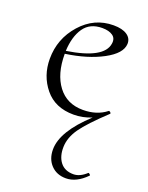

<svg xmlns="http://www.w3.org/2000/svg" viewBox="-130 -466 621 808"><g transform="rotate(20 180.5 -62.0)"><path d="M349 221Q351 220 355.5 224Q360 228 358 230Q314 275 267 275Q226 275 200.5 248.5Q175 222 175 179Q175 98 286 -4Q247 12 206 12Q123 12 77.5 -43.5Q32 -99 32 -175Q32 -265 91.5 -332Q151 -399 237 -399Q276 -399 297.5 -384.5Q319 -370 318 -345Q316 -302 249 -266Q182 -230 84 -216V-215Q84 -126 124 -73Q164 -20 236 -20Q298 -20 340 -53Q343 -55 347.5 -51Q352 -47 350 -44Q272 29 243 70.5Q214 112 213 154Q212 196 232 222Q252 248 291 248Q320 248 349 221ZM196 -372Q141 -372 114 -333Q87 -294 84 -229Q246 -254 256 -324Q260 -348 243 -360Q226 -372 196 -372Z"/></g></svg>

Font: Cormorant Upright Light
Style: Regular
Weight: 300
Designer: Christian Thalmann (Catharsis Fonts)
Foundry: Catharsis Fonts
Version: Version 3.302;PS 003.302;hotconv 1.0.88;makeotf.lib2.5.64775